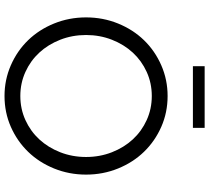

<svg xmlns="http://www.w3.org/2000/svg" viewBox="-58 -857 926 850"><g transform="rotate(90 405.0 -432.0)"><path d="M57 0ZM753 -350Q753 -275 726 -208.5Q699 -142 652 -93.5Q605 -45 541.5 -17Q478 11 405 11Q333 11 269 -17Q205 -45 158 -93.5Q111 -142 84 -208.5Q57 -275 57 -350Q57 -425 84 -491.5Q111 -558 158 -606.5Q205 -655 269 -683Q333 -711 405 -711Q478 -711 541.5 -683Q605 -655 652 -606.5Q699 -558 726 -491.5Q753 -425 753 -350ZM675 -350Q675 -411 654 -464.5Q633 -518 597 -557Q561 -596 511.5 -618.5Q462 -641 405 -641Q348 -641 298.5 -618.5Q249 -596 213 -557Q177 -518 156 -464.5Q135 -411 135 -350Q135 -289 156 -235.5Q177 -182 213 -143Q249 -104 298.5 -81.5Q348 -59 405 -59Q462 -59 511.5 -81.5Q561 -104 597 -143Q633 -182 654 -235.5Q675 -289 675 -350ZM546 -875V-823H273V-875Z"/></g></svg>

Font: Red Hat Text
Style: Regular
Weight: 400
Designer: Pentagram / MCKL
Foundry: Pentagram / MCKL
Version: Version 1.005; Red Hat Text